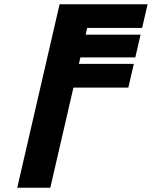

<svg xmlns="http://www.w3.org/2000/svg" viewBox="-20 -880 712 900"><path d="M215.8 0 324.2 -469.5H581.6L607.3 -580.5H349.8L356.9 -611.1H614.3L638.9 -717.4H381.4L388.7 -749H646.2L671.8 -860H259.3L60.8 0Z"/></svg>

Font: Stormning
Style: BoldObl
Weight: 400
Designer: Robert Jablonski, Mew Too
Foundry: Cannot Into Space Fonts
Version: Version 0.90